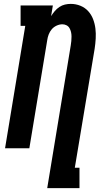

<svg xmlns="http://www.w3.org/2000/svg" viewBox="-20 -763 540 988"><path d="M223 205 344 -529Q346 -540 347 -552Q348 -564 348 -575.5Q348 -587 345.5 -598Q343 -609 337.5 -618.5Q332 -628 322 -633Q312 -638 301 -638Q286 -638 271 -631Q256 -624 246 -612Q236 -600 230.5 -585.5Q225 -571 223 -556L131 0H6L110 -630H86V-735H252L243 -680Q251 -693 261.5 -705.5Q272 -718 285.5 -727Q299 -736 314 -739.5Q329 -743 344 -743Q370 -743 393.5 -733.5Q417 -724 433.5 -706Q450 -688 459 -664.5Q468 -641 471 -616Q474 -591 472.5 -564.5Q471 -538 467 -512L365 100H389V205Z"/></svg>

Font: Iosevka Slab Extrabold
Style: Italic
Weight: 800
Italic angle: -9°
Monospace: yes
Designer: Belleve Invis
Foundry: Belleve Invis
Version: Version 11.1.0; ttfautohint (v1.8.3)